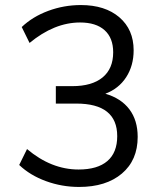

<svg xmlns="http://www.w3.org/2000/svg" viewBox="-20 -733 640 760"><path d="M525 -191Q525 -99 462.5 -46Q400 7 293 7Q225 7 162 -16Q99 -39 56 -80L87 -143Q183 -62 291 -62Q366 -62 405 -95.5Q444 -129 444 -194Q444 -323 282 -323H201V-392H266Q344 -392 386 -426.5Q428 -461 428 -526Q428 -583 394 -613.5Q360 -644 297 -644Q195 -644 97 -563L66 -626Q109 -667 171 -690Q233 -713 300 -713Q396 -713 452.5 -664.5Q509 -616 509 -534Q509 -473 479.5 -427.5Q450 -382 397 -362Q459 -344 492 -300.5Q525 -257 525 -191Z"/></svg>

Font: wassup Sans
Style: Regular
Weight: 400
Version: Version 2.001